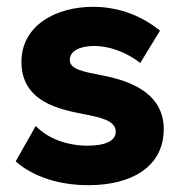

<svg xmlns="http://www.w3.org/2000/svg" viewBox="-20 -538 531 564"><path d="M240 6C365 6 461 -47 461 -159C461 -280 330 -307 273 -318C222 -328 185 -335 185 -362C185 -389 216 -403 257 -403C299 -403 350 -386 392 -353L450 -448C388 -498 319 -518 253 -518C145 -518 43 -464 43 -356C43 -237 159 -216 225 -203C276 -193 320 -184 320 -151C320 -124 289 -110 236 -110C174 -111 121 -131 85 -168L26 -64C78 -18 155 6 240 6Z"/></svg>

Font: Arthouse Owned
Style: Bold
Weight: 700
Designer: Jeremy Tribby
Foundry: Tribby Type
Version: Version 1.000;PS 001.000;hotconv 1.0.88;makeotf.lib2.5.64775